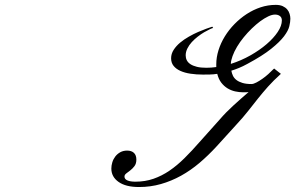

<svg xmlns="http://www.w3.org/2000/svg" viewBox="-20 -752 1187 772"><path d="M1109.4 -455.1Q1079.1 -427.7 1057.6 -403.6Q1036.1 -379.4 1016.8 -355.2Q997.6 -331.1 977.3 -305.2Q957 -279.3 928.7 -249L850.6 -163.1Q817.4 -127 782 -96.9Q746.6 -66.9 707.8 -45.4Q668.9 -23.9 627 -12Q585 0 539.1 0Q485.8 0 456.8 -20.5Q427.7 -41 427.7 -74.2Q427.7 -86.4 431.6 -99.4Q435.5 -112.3 443.6 -122.8Q451.7 -133.3 463.6 -139.9Q475.6 -146.5 491.2 -146.5Q508.8 -146.5 518.6 -137.2Q528.3 -127.9 528.3 -110.4Q528.3 -94.2 520.8 -84.2Q513.2 -74.2 504.4 -67.4Q495.6 -60.5 488 -54.9Q480.5 -49.3 480.5 -42Q480.5 -31.7 492.2 -26.6Q503.9 -21.5 524.4 -21.5Q563.5 -21.5 597.2 -33.2Q630.9 -44.9 661.6 -65.9Q692.4 -86.9 721.9 -116.2Q751.5 -145.5 782.2 -180.7L864.3 -272.5Q887.7 -299.8 918.2 -327.6Q948.7 -355.5 979.5 -381.8Q974.1 -380.9 968.8 -380.9Q963.4 -380.9 958 -380.9Q941.9 -380.9 925.5 -384.5Q909.2 -388.2 895 -396.7Q880.9 -405.3 869.9 -419.4Q858.9 -433.6 853.5 -455.1Q837.9 -452.6 823.5 -452.4Q809.1 -452.1 795.9 -452.1Q769.5 -452.1 746.3 -455.6Q723.1 -459 705.6 -466.8Q688 -474.6 678 -487.1Q668 -499.5 668 -517.6Q668 -535.6 678.2 -551.5Q688.5 -567.4 704.3 -580.6Q720.2 -593.8 739.5 -604.7Q758.8 -615.7 776.9 -623.5Q794.9 -631.3 809.3 -636.5Q823.7 -641.6 830.1 -643.6Q833 -644.5 833 -644.5H834L836.9 -639.6Q832.5 -638.7 822.8 -634Q813 -629.4 800.5 -622.1Q788.1 -614.7 775.1 -604.7Q762.2 -594.7 751.2 -582.8Q740.2 -570.8 733.4 -557.1Q726.6 -543.5 726.6 -529.3Q726.6 -518.6 731.2 -509.5Q735.8 -500.5 745.8 -493.9Q755.9 -487.3 771.5 -483.4Q787.1 -479.5 809.6 -479.5Q829.1 -479.5 849.6 -482.4V-493.2Q849.6 -521.5 858.6 -550.3Q867.7 -579.1 884 -605.7Q900.4 -632.3 922.9 -655.3Q945.3 -678.2 971.9 -695.6Q998.5 -712.9 1028.1 -722.7Q1057.6 -732.4 1088.9 -732.4Q1105.5 -732.4 1116.7 -727.3Q1127.9 -722.2 1134.8 -714.1Q1141.6 -706.1 1144.5 -696Q1147.5 -686 1147.5 -676.8Q1147.5 -664.1 1143.3 -646.5Q1139.2 -628.9 1122.1 -606.2Q1105 -583.5 1070.3 -555.7Q1035.6 -527.8 974.6 -495.1Q957 -485.4 940.9 -478.8Q924.8 -472.2 910.2 -467.8Q912.1 -457 916.7 -447.3Q921.4 -437.5 930.9 -430.2Q940.4 -422.9 955.1 -418.5Q969.7 -414.1 991.2 -414.1Q999 -414.1 1010.7 -420.2Q1022.5 -426.3 1034.9 -435.1Q1047.4 -443.8 1058.8 -454.1Q1070.3 -464.4 1078.1 -472.7Q1080.6 -474.1 1082 -476.6ZM915 -526.4Q912.1 -518.1 910.2 -510.3Q908.2 -502.4 908.2 -495.1Q949.7 -508.3 986.8 -529.3Q1023.9 -550.3 1052 -574.5Q1080.1 -598.6 1096.7 -623.5Q1113.3 -648.4 1113.3 -669.9Q1113.3 -681.6 1105.5 -687.5Q1097.7 -693.4 1085.9 -693.4Q1073.7 -693.4 1058.3 -686Q1043 -678.7 1026.1 -666.3Q1009.3 -653.8 992.2 -637.2Q975.1 -620.6 960 -602.1Q944.8 -583.5 933.1 -564Q921.4 -544.4 915 -526.4Z"/></svg>

Font: Meie Script
Style: Regular
Weight: 400
Version: Version 1.001